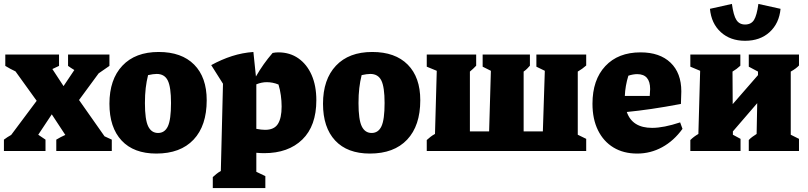

<svg xmlns="http://www.w3.org/2000/svg" viewBox="-30 -770 4118 979"><path d="M-10 0V-58Q7 -71 27 -82L157 -256L49 -406Q23 -418 -3 -434V-492H271V-434L237 -418L294 -331L349 -413Q332 -423 317 -434V-492H528V-434L473 -396L373 -260L503 -75L540 -58V0H257V-58Q280 -72 303 -82L234 -187L165 -83L202 -58V0Z M767 13Q652 13 590 -53.5Q528 -120 528 -241Q528 -365 594 -435Q660 -505 779 -505Q896 -505 960 -440.5Q1024 -376 1024 -259Q1024 -129 957 -58Q890 13 767 13ZM776 -92Q810 -92 826 -126Q842 -160 842 -245Q842 -326 825.5 -359.5Q809 -393 769 -393Q752 -393 725 -387Q717 -355 713 -321Q709 -287 709 -244Q709 -160 725.5 -126Q742 -92 776 -92Z M1055 189V133Q1064 125 1073.5 117Q1083 109 1096 102L1107 -343L1047 -438Q1100 -467 1153 -484Q1206 -501 1262 -505L1275 -380Q1294 -413 1314.5 -442Q1335 -471 1360 -500Q1375 -503 1389 -503Q1448 -503 1491.5 -472.5Q1535 -442 1559 -387.5Q1583 -333 1583 -259Q1583 -128 1511.5 -58.5Q1440 11 1317 11Q1298 11 1277 9V106L1323 128V189ZM1330 -351Q1304 -351 1277 -340V-113Q1303 -108 1322 -108Q1368 -108 1387 -138Q1406 -168 1406 -227Q1406 -255 1402 -284Q1398 -313 1390 -339Q1361 -351 1330 -351Z M1856 13Q1741 13 1679 -53.5Q1617 -120 1617 -241Q1617 -365 1683 -435Q1749 -505 1868 -505Q1985 -505 2049 -440.5Q2113 -376 2113 -259Q2113 -129 2046 -58Q1979 13 1856 13ZM1865 -92Q1899 -92 1915 -126Q1931 -160 1931 -245Q1931 -326 1914.5 -359.5Q1898 -393 1858 -393Q1841 -393 1814 -387Q1806 -355 1802 -321Q1798 -287 1798 -244Q1798 -160 1814.5 -126Q1831 -92 1865 -92Z M2146 0V-56Q2156 -65 2165.5 -72.5Q2175 -80 2188 -87L2197 -409L2146 -430V-492H2398V-435Q2390 -427 2382.5 -419.5Q2375 -412 2366 -405V-100H2464L2473 -409L2431 -430V-492H2672V-435Q2665 -427 2657.5 -419.5Q2650 -412 2640 -405V-100H2738L2748 -409L2705 -430V-492H2959V-436Q2940 -419 2916 -405V-83L2959 -62V0Z M3219 13Q3149 13 3098 -18Q3047 -49 3019 -106Q2991 -163 2991 -241Q2991 -363 3056.5 -433Q3122 -503 3236 -503Q3334 -503 3389 -450.5Q3444 -398 3444 -304L3442 -240Q3357 -224 3291.5 -214.5Q3226 -205 3166 -199Q3194 -118 3295 -118Q3354 -118 3438 -146L3450 -113Q3406 -52 3346.5 -19.5Q3287 13 3219 13ZM3174 -384Q3158 -332 3156 -281H3283L3285 -316Q3285 -392 3219 -392Q3209 -392 3197.5 -390Q3186 -388 3174 -384Z M3490 0V-56Q3499 -65 3509 -72.5Q3519 -80 3531 -87L3540 -409L3490 -430V-492H3745V-435Q3727 -418 3705 -405L3706 -239L3835 -387V-405L3788 -430V-492H4044V-436Q4029 -420 4002 -405V-83L4044 -62V0H3788V-56Q3796 -65 3806.5 -72.5Q3817 -80 3828 -87L3831 -244L3707 -100V-83L3746 -62V0ZM3769 -562Q3694 -562 3645.5 -606Q3597 -650 3590 -725L3702 -750Q3710 -691 3725 -668Q3740 -645 3769 -645Q3800 -645 3814.5 -668Q3829 -691 3837 -750L3950 -725Q3943 -651 3894.5 -606.5Q3846 -562 3769 -562Z"/></svg>

Font: Piazzolla ExtraBold
Style: Regular
Weight: 800
Designer: Juan Pablo del Peral
Foundry: Huerta Tipografica
Version: Version 1.330